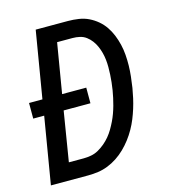

<svg xmlns="http://www.w3.org/2000/svg" viewBox="-109 -825 819 914"><g transform="rotate(-15 300.0 -367.5)"><path d="M29 0 84 -329H30V-406H96L151 -735H310Q336 -735 362.5 -731Q389 -727 411.5 -716Q434 -705 453 -689Q472 -673 486 -652.5Q500 -632 509.5 -608.5Q519 -585 525 -560Q531 -535 533 -508.5Q535 -482 534.5 -455.5Q534 -429 531 -402Q528 -375 524 -348Q520 -324 514.5 -299.5Q509 -275 501.5 -251Q494 -227 484.5 -203.5Q475 -180 462 -157Q449 -134 433 -113Q417 -92 398 -73.5Q379 -55 357 -40.5Q335 -26 311 -16.5Q287 -7 262 -3.5Q237 0 213 0ZM140 -84H213Q231 -84 250 -87.5Q269 -91 286 -100.5Q303 -110 318.5 -123Q334 -136 346.5 -151Q359 -166 369 -183Q379 -200 387.5 -217.5Q396 -235 402.5 -253Q409 -271 414 -289Q419 -307 423 -325.5Q427 -344 430 -362Q433 -381 435 -399.5Q437 -418 438 -436.5Q439 -455 439 -473.5Q439 -492 437 -510Q435 -528 430.5 -545Q426 -562 419 -578Q412 -594 401.5 -608Q391 -622 377 -632.5Q363 -643 345.5 -647Q328 -651 310 -651H234L193 -406H312V-329H180Z"/></g></svg>

Font: Iosevka SS04 Md Ex Obl
Style: Regular
Weight: 500
Width: 7
Italic angle: -9°
Monospace: yes
Designer: Belleve Invis
Foundry: Belleve Invis
Version: Version 19.0.0; ttfautohint (v1.8.4)